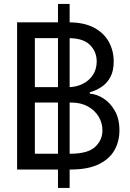

<svg xmlns="http://www.w3.org/2000/svg" viewBox="-20 -838 644 949"><path d="M266.6 90.8V-818.4H324.2V90.8ZM64.5 0V-727.5H319.3Q395 -727.5 444.3 -701.4Q493.7 -675.3 517.8 -631.3Q542 -587.4 542 -534.2Q542 -487.3 525.4 -456.8Q508.8 -426.3 481.9 -408.4Q455.1 -390.6 423.8 -381.8V-375Q457.5 -373 491.2 -351.6Q524.9 -330.1 547.6 -290.5Q570.3 -251 570.3 -193.4Q570.3 -138.7 545.4 -95Q520.5 -51.3 467 -25.6Q413.6 0 327.1 0ZM152.3 -78.1H327.1Q413.6 -78.1 450 -111.8Q486.3 -145.5 486.3 -193.4Q486.3 -230.5 467.5 -261.7Q448.7 -293 414.1 -312Q379.4 -331.1 332 -331.1H152.3ZM152.3 -407.2H316.4Q356 -407.2 388.2 -423.1Q420.4 -439 439.2 -467.5Q458 -496.1 458 -534.2Q458 -582 424.8 -615.7Q391.6 -649.4 319.3 -649.4H152.3Z"/></svg>

Font: Inter Tight
Style: Regular
Weight: 400
Designer: Rasmus Andersson
Foundry: rsms
Version: Version 3.002